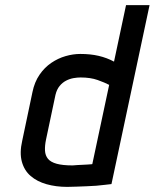

<svg xmlns="http://www.w3.org/2000/svg" viewBox="-20 -720 605 751"><path d="M416 0 565 -700H473L426 -479Q398 -494 366 -501.5Q334 -509 294 -509Q266 -509 236.5 -500.5Q207 -492 180.5 -474Q154 -456 134.5 -427.5Q115 -399 107 -360L67 -170Q56 -122 65.5 -87.5Q75 -53 100 -31.5Q125 -10 162 0.5Q199 11 243 11Q261 11 280.5 10Q300 9 319.5 8.5Q339 8 356.5 6.5Q374 5 390 3Q406 1 416 0ZM407 -388 341 -78Q341 -78 336.5 -77.5Q332 -77 323.5 -76.5Q315 -76 305 -75.5Q295 -75 284.5 -74.5Q274 -74 264 -73Q225 -73 201.5 -79.5Q178 -86 167.5 -99Q157 -112 156 -131Q155 -150 160 -174L197 -349Q202 -370 213 -383.5Q224 -397 238.5 -404.5Q253 -412 268 -414.5Q283 -417 295 -417Q334 -417 362 -407Q390 -397 407 -388Z"/></svg>

Font: Advent Pro SemiBold
Style: Italic
Weight: 600
Italic angle: -12°
Version: Version 3.000